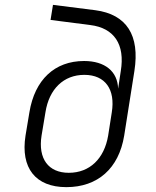

<svg xmlns="http://www.w3.org/2000/svg" viewBox="-20 -760 640 790"><path d="M253 10C382 10 469 -67 491 -202L533 -468C556 -615 501 -701 372 -718L198 -740L188 -678L351 -657C450 -645 495 -577 477 -468L466 -395C464 -466 412 -509 326 -509C205 -509 123 -432 101 -298L85 -202C64 -69 126 10 253 10ZM263 -49C179 -49 136 -107 151 -202L167 -298C182 -394 242 -452 327 -452C414 -452 455 -391 440 -298L425 -202C409 -107 349 -49 263 -49Z"/></svg>

Font: JetBrains Mono ExtraLight
Style: Italic
Weight: 240
Italic angle: -9°
Monospace: yes
Designer: Philipp Nurullin, Konstantin Bulenkov
Foundry: JetBrains
Version: Version 2.305